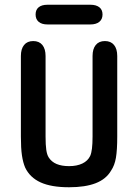

<svg xmlns="http://www.w3.org/2000/svg" viewBox="-20 -779 582 809"><path d="M474 -204V-543Q474 -573 460.5 -589.5Q447 -606 422 -606Q397 -606 383.5 -589.5Q370 -573 370 -543V-204Q370 -173 367.5 -153Q365 -133 360 -122Q350 -101 327 -90Q304 -79 271 -79Q240 -79 218.5 -88Q197 -97 185 -116Q178 -127 175 -147.5Q172 -168 172 -204V-543Q172 -573 158.5 -589.5Q145 -606 120 -606Q95 -606 81.5 -589.5Q68 -573 68 -543V-204Q68 -154 72.5 -124Q77 -94 86 -73Q106 -31 151 -10.5Q196 10 271 10Q339 10 383 -7Q427 -24 448 -60Q463 -82 468.5 -114.5Q474 -147 474 -204ZM180 -759Q156 -759 143 -748.5Q130 -738 130 -718Q130 -698 143 -687Q156 -676 180 -676H361Q385 -676 398.5 -687Q412 -698 412 -718Q412 -738 398.5 -748.5Q385 -759 361 -759Z"/></svg>

Font: Beiruti SemiBold
Style: Regular
Weight: 600
Designer: Arlette Boutros
Foundry: Boutros
Version: Version 1.41